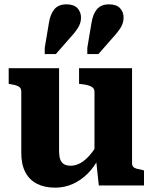

<svg xmlns="http://www.w3.org/2000/svg" viewBox="-20 -854 707 884"><path d="M252 -540V-158Q252 -136 257 -121Q262 -106 274 -98.5Q286 -91 306 -91Q328 -91 350 -103Q372 -115 394 -140.5Q416 -166 438 -206L437 -130Q415 -86 384 -55Q353 -24 315 -7Q277 10 234 10Q185 10 150 -8Q115 -26 96.5 -61.5Q78 -97 78 -149V-432Q78 -448 67 -455Q56 -462 31 -466L20 -468V-540ZM588 -540V-102Q588 -92 593.5 -86Q599 -80 610 -77Q621 -74 637 -71L643 -69V0H435L422 -121L415 -129V-431Q415 -448 400 -455.5Q385 -463 361 -466L344 -468V-540ZM205 -747Q211 -788 230 -811Q249 -834 286 -834Q320 -834 336.5 -816.5Q353 -799 353 -773Q353 -749 340 -727.5Q327 -706 301 -678L237 -605H186V-634ZM401 -747Q407 -788 426 -811Q445 -834 482 -834Q516 -834 532.5 -816.5Q549 -799 549 -773Q549 -749 536 -727.5Q523 -706 497 -678L433 -605H382V-634Z"/></svg>

Font: Roboto Serif SemiCondensed
Style: Bold
Weight: 700
Width: 4
Designer: Greg Gazdowicz
Foundry: Commercial Type
Version: Version 1.007